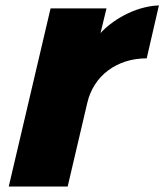

<svg xmlns="http://www.w3.org/2000/svg" viewBox="-20 -680 599 700"><path d="M11.9 0H226.7L298 -304C320.8 -404 405.9 -467.3 514.9 -467.3L559.4 -660.4C466.3 -656.4 385.1 -602 346.5 -559.4L368.3 -649.5H164.4Z"/></svg>

Font: Calandify
Style: Semi Bold Italic
Weight: 700
Italic angle: -12°
Designer: Larry Fischer
Foundry: Larry Fischer
Version: Version 1.0; ttfautohint (v1.8.4.7-5d5b)